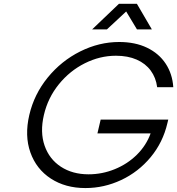

<svg xmlns="http://www.w3.org/2000/svg" viewBox="-20 -958 913 989"><path d="M130.9 -365.7Q155.8 -472.7 225.8 -558.6Q295.9 -644.5 393.3 -693.1Q490.7 -741.7 593.8 -741.7Q676.3 -741.7 737.5 -712.2Q798.8 -682.6 833.5 -629.9Q868.2 -577.1 872.6 -508.8H789.6Q783.2 -558.1 756.3 -594.5Q729.5 -630.9 684.1 -650.9Q638.7 -670.9 577.1 -670.9Q494.6 -670.9 417 -632.1Q339.4 -593.3 283 -523.7Q226.6 -454.1 206.1 -365.7Q185.5 -277.3 209.7 -207.8Q233.9 -138.2 293.7 -99.1Q353.5 -60.1 436 -60.1Q506.3 -60.1 571.5 -86.7Q636.7 -113.3 685.1 -161.1Q733.4 -209 755.9 -271H481.9L498.5 -341.8H846.7L842.3 -323.7Q819.3 -224.6 756.1 -148.4Q692.9 -72.3 604.5 -30.8Q516.1 10.7 419.9 10.7Q316.9 10.7 241.9 -38.1Q167 -86.9 136.5 -172.9Q106 -258.8 130.9 -365.7ZM592.8 -938.5H685.1L762.2 -806.6H685.5L629.9 -898.9L530.8 -806.6H454.6Z"/></svg>

Font: Glacial Indifference
Style: Italic
Weight: 400
Designer: Alfredo Marco Pradil
Foundry: Alfredo Marco Pradil
Version: Version 1.312